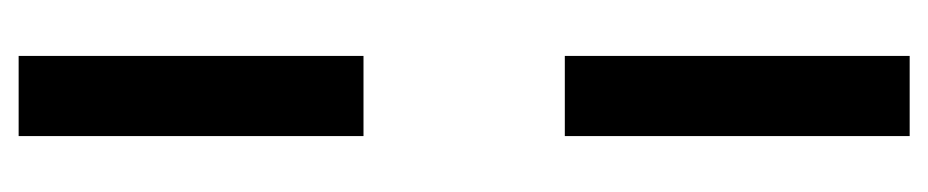

<svg xmlns="http://www.w3.org/2000/svg" viewBox="-415 -377 996 206"><g transform="rotate(-90 83.0 -274.0)"><path d="M40 -752H126V-382H40ZM40 -166H126V204H40Z"/></g></svg>

Font: AtCorfu Sans
Style: AtCorfu Sans Regular
Weight: 400
Designer: Kostas Teopoulos
Foundry: Kostas Teopoulos
Version: Version 1.00 July 8, 2025, initial release